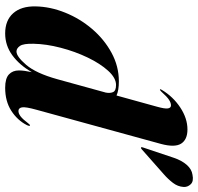

<svg xmlns="http://www.w3.org/2000/svg" viewBox="-32 -762 804 781"><g transform="rotate(90 370.5 -372.0)"><path d="M566 -624.5 427 -118Q414.5 -73 417.2 -58.8Q420 -44.5 432 -44.5Q442 -44.5 453.5 -53Q465 -61.5 482 -84Q488 -92 490.5 -91.5Q495 -91.5 489.5 -79Q470 -40.5 431.2 -15.5Q392.5 9.5 337.5 9.5Q299.5 9.5 283.2 -5.8Q267 -21 267 -46.5Q267 -66.5 274 -99Q245 -48.5 205.2 -19.5Q165.5 9.5 116.5 9.5Q63.5 9.5 34.5 -23Q5.5 -55.5 6.5 -113.5Q7.5 -174 31.8 -234.2Q56 -294.5 98.2 -344Q140.5 -393.5 195.2 -423.2Q250 -453 311.5 -453Q348 -453 369 -443.5L414.5 -608Q423.5 -640 421.5 -652.5Q419.5 -665 409 -665Q399 -665 386.5 -657Q374 -649 353 -625.5Q347.5 -620 345 -620Q341.5 -620.5 346 -627.5Q373.5 -673.5 417.8 -702.8Q462 -732 507 -732Q548.5 -732 564.8 -706.2Q581 -680.5 566 -624.5ZM158.5 -106Q157.5 -65 167.2 -50.8Q177 -36.5 190 -36.5Q210.5 -36.5 244.5 -76.2Q278.5 -116 302.5 -202L357 -399.5Q360.5 -417 355.2 -429.2Q350 -441.5 326 -441.5Q297.5 -441.5 268.2 -409.2Q239 -377 214.5 -326Q190 -275 174.8 -216.5Q159.5 -158 158.5 -106ZM622 -675.5Q633 -708.5 651 -729Q669 -749.5 691.5 -752.5Q718 -758 730 -745.2Q742 -732.5 741 -716.5Q739.5 -692.5 724.2 -672.8Q709 -653 689.5 -636L586 -544.5Q583 -542.5 579.5 -543.5Q578.5 -544.5 580 -550Z"/></g></svg>

Font: Fraunces 144pt
Style: Bold Italic
Weight: 700
Italic angle: -16°
Version: Version 1.000;[b76b70a41]